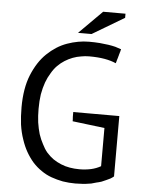

<svg xmlns="http://www.w3.org/2000/svg" viewBox="-58 -896 714 953"><g transform="rotate(5 299.0 -419.5)"><path d="M313.5 -294.9Q353.5 -290 473.6 -275.4Q473.6 -227.5 473.6 -85Q451.2 -72.3 424.8 -66.4Q397.5 -60.5 367.2 -60.5Q342.8 -60.5 319.3 -64.5Q295.9 -68.4 275.4 -77.1Q253.9 -85.9 235.4 -98.6Q217.8 -111.3 202.1 -128.9Q187.5 -146.5 176.8 -168.9Q165 -190.4 156.2 -216.8Q148.4 -243.2 143.6 -274.4Q139.6 -305.7 139.6 -341.8Q139.6 -380.9 144.5 -414.1Q150.4 -447.3 160.2 -474.6Q169.9 -501 183.6 -522.5Q196.3 -544.9 212.9 -561.5Q228.5 -577.1 247.1 -588.9Q265.6 -600.6 286.1 -608.4Q306.6 -616.2 327.1 -619.1Q346.7 -623 367.2 -623Q411.1 -623 444.3 -617.2Q477.5 -611.3 501 -600.6Q501 -600.6 502 -601.6Q502 -601.6 502 -602.5Q502 -602.5 502.9 -603.5Q502.9 -603.5 502.9 -604.5Q502.9 -604.5 502.9 -605.5Q502.9 -605.5 502.9 -606.4Q502.9 -606.4 503.9 -607.4Q503.9 -607.4 503.9 -608.4Q503.9 -608.4 503.9 -609.4Q503.9 -609.4 504.9 -610.4Q504.9 -610.4 504.9 -611.3Q504.9 -611.3 504.9 -612.3Q504.9 -612.3 504.9 -613.3Q504.9 -613.3 505.9 -614.3Q505.9 -614.3 505.9 -615.2Q505.9 -615.2 505.9 -616.2Q505.9 -616.2 505.9 -616.2Q505.9 -616.2 506.8 -617.2Q506.8 -617.2 506.8 -618.2Q506.8 -618.2 506.8 -619.1Q506.8 -619.1 506.8 -620.1Q506.8 -620.1 507.8 -621.1Q507.8 -621.1 507.8 -621.1Q507.8 -621.1 507.8 -622.1Q507.8 -622.1 508.8 -624Q508.8 -624 508.8 -625Q508.8 -625 508.8 -626Q508.8 -626 508.8 -626Q508.8 -627 509.8 -627.9Q509.8 -627.9 509.8 -628.9Q509.8 -628.9 509.8 -628.9Q509.8 -628.9 510.7 -630.9Q510.7 -630.9 510.7 -631.8Q510.7 -631.8 510.7 -631.8Q510.7 -631.8 510.7 -633.8Q510.7 -633.8 511.7 -633.8Q511.7 -634.8 511.7 -635.7Q511.7 -635.7 511.7 -635.7Q511.7 -636.7 512.7 -637.7Q512.7 -637.7 512.7 -637.7Q512.7 -637.7 512.7 -638.7Q512.7 -638.7 512.7 -639.6Q512.7 -639.6 512.7 -639.6Q512.7 -639.6 513.7 -641.6Q513.7 -641.6 513.7 -642.6Q513.7 -642.6 513.7 -643.6Q513.7 -643.6 514.6 -644.5Q514.6 -644.5 514.6 -645.5Q514.6 -645.5 514.6 -646.5Q514.6 -646.5 514.6 -647.5Q514.6 -647.5 515.6 -648.4Q515.6 -648.4 515.6 -649.4Q515.6 -649.4 515.6 -650.4Q515.6 -650.4 516.6 -651.4Q516.6 -651.4 516.6 -651.4Q516.6 -651.4 516.6 -652.3Q516.6 -652.3 516.6 -653.3Q516.6 -653.3 516.6 -654.3Q516.6 -654.3 517.6 -655.3Q517.6 -655.3 517.6 -656.2Q517.6 -656.2 517.6 -656.2Q517.6 -656.2 518.6 -658.2Q518.6 -658.2 518.6 -658.2Q518.6 -658.2 518.6 -659.2Q518.6 -659.2 518.6 -660.2Q518.6 -660.2 518.6 -660.2Q518.6 -660.2 519.5 -662.1Q519.5 -662.1 519.5 -663.1Q519.5 -663.1 519.5 -664.1Q519.5 -664.1 519.5 -664.1Q519.5 -664.1 520.5 -666Q520.5 -666 520.5 -667Q520.5 -667 520.5 -668Q520.5 -668 521.5 -668.9Q521.5 -668.9 521.5 -669.9Q521.5 -669.9 521.5 -670.9Q521.5 -670.9 521.5 -671.9Q507.8 -676.8 492.2 -681.6Q476.6 -685.5 457 -688.5Q437.5 -691.4 414.1 -693.4Q389.6 -695.3 360.4 -695.3Q333 -695.3 306.6 -690.4Q279.3 -685.5 252 -675.8Q224.6 -666 200.2 -650.4Q175.8 -634.8 153.3 -613.3Q130.9 -591.8 113.3 -564.5Q95.7 -537.1 82 -503.9Q68.4 -470.7 61.5 -429.7Q54.7 -388.7 54.7 -341.8Q54.7 -296.9 59.6 -256.8Q65.4 -216.8 77.1 -183.6Q87.9 -150.4 103.5 -123Q119.1 -95.7 138.7 -73.2Q159.2 -50.8 182.6 -35.2Q206.1 -18.6 233.4 -8.8Q260.7 1 291 6.8Q321.3 11.7 353.5 11.7Q367.2 11.7 379.9 10.7Q393.6 10.7 406.2 8.8Q418.9 6.8 432.6 4.9Q445.3 2 457 -2Q470.7 -4.9 482.4 -8.8Q494.1 -13.7 504.9 -18.6Q515.6 -23.4 525.4 -28.3Q535.2 -34.2 542 -40Q542 -140.6 542 -340.8Q484.4 -340.8 312.5 -340.8Q312.5 -337.9 312.5 -332Q312.5 -326.2 312.5 -317.4Q312.5 -308.6 313.5 -302.7Q313.5 -296.9 313.5 -294.9ZM301.8 -734.4Q318.4 -734.4 369.1 -734.4Q409.2 -757.8 528.3 -829.1Q528.3 -834 528.3 -849.6Q500 -849.6 417 -849.6Q388.7 -821.3 301.8 -734.4Z"/></g></svg>

Font: Aptus Gothic JP
Style: Medium
Weight: 400
Designer: Fuminori Ogawa / Motoya
Version: Version 1